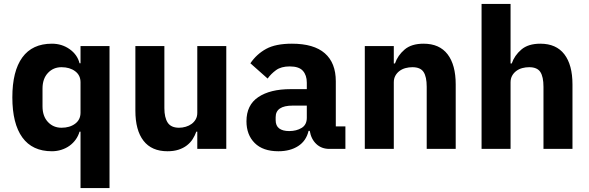

<svg xmlns="http://www.w3.org/2000/svg" viewBox="-20 -760 3005 980"><path d="M391 -88H386Q380 -67 367 -48.5Q354 -30 335.5 -16.5Q317 -3 293.5 4.5Q270 12 245 12Q145 12 94 -58.5Q43 -129 43 -263Q43 -397 94 -467Q145 -537 245 -537Q296 -537 335.5 -509Q375 -481 386 -437H391V-525H539V200H391ZM294 -108Q336 -108 363.5 -128.5Q391 -149 391 -185V-340Q391 -376 363.5 -396.5Q336 -417 294 -417Q252 -417 224.5 -387.5Q197 -358 197 -308V-217Q197 -167 224.5 -137.5Q252 -108 294 -108Z M987 -88H982Q975 -68 963.5 -50Q952 -32 934 -18Q916 -4 891.5 4Q867 12 835 12Q754 12 712.5 -41.5Q671 -95 671 -195V-525H819V-208Q819 -160 836 -134Q853 -108 894 -108Q911 -108 928 -113Q945 -118 958 -127.5Q971 -137 979 -151Q987 -165 987 -184V-525H1135V0H987Z M1661 0Q1621 0 1594.5 -25Q1568 -50 1561 -92H1555Q1543 -41 1502 -14.5Q1461 12 1401 12Q1322 12 1280 -30Q1238 -72 1238 -141Q1238 -224 1298.5 -264.5Q1359 -305 1463 -305H1546V-338Q1546 -376 1526 -398.5Q1506 -421 1459 -421Q1415 -421 1389 -402Q1363 -383 1346 -359L1258 -437Q1290 -484 1338.5 -510.5Q1387 -537 1470 -537Q1582 -537 1638 -488Q1694 -439 1694 -345V-115H1743V0ZM1456 -91Q1493 -91 1519.5 -107Q1546 -123 1546 -159V-221H1474Q1387 -221 1387 -162V-147Q1387 -118 1405 -104.5Q1423 -91 1456 -91Z M1842 0V-525H1990V-436H1996Q2010 -477 2045 -507Q2080 -537 2142 -537Q2223 -537 2264.5 -483Q2306 -429 2306 -329V0H2158V-317Q2158 -368 2142 -392.5Q2126 -417 2085 -417Q2067 -417 2050 -412.5Q2033 -408 2019.5 -398Q2006 -388 1998 -373.5Q1990 -359 1990 -340V0Z M2438 -740H2586V-436H2592Q2606 -477 2641 -507Q2676 -537 2738 -537Q2819 -537 2860.5 -483Q2902 -429 2902 -329V0H2754V-317Q2754 -368 2738 -392.5Q2722 -417 2681 -417Q2663 -417 2646 -412.5Q2629 -408 2615.5 -398Q2602 -388 2594 -373.5Q2586 -359 2586 -340V0H2438Z"/></svg>

Font: IBM Plex Sans Devanagari
Style: Bold
Weight: 700
Designer: Mike Abbink, Paul van der Laan, Pieter van Rosmalen, Erin McLaughlin
Foundry: Bold Monday
Version: Version 1.1